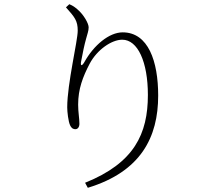

<svg xmlns="http://www.w3.org/2000/svg" viewBox="-20 -824 1040 914"><path d="M294 -789C336 -742 350 -725 350 -678C350 -629 300 -426 300 -313C300 -293 305 -245 314 -227C322 -211 331 -209 339 -209C350 -209 358 -219 358 -235C358 -262 352 -289 352 -326C352 -400 374 -458 407 -521C442 -587 511 -635 562 -635C636 -635 684 -529 684 -372C684 -187 619 -48 385 46L398 70C651 -7 733 -171 733 -369C733 -532 686 -670 564 -670C499 -670 426 -608 382 -529C370 -508 362 -509 366 -531C375 -578 381 -608 390 -640C396 -664 402 -676 402 -694C402 -712 379 -754 348 -780C336 -790 329 -796 310 -804Z"/></svg>

Font: Noto Serif TC ExtraLight
Style: Regular
Weight: 200
Designer: Ryoko NISHIZUKA 西塚涼子 (kana & ideographs); Frank Grießhammer (Latin, Greek & Cyrillic); Wenlong ZHANG 张文龙 (bopomofo); San
Foundry: Adobe
Version: Version 2.001;hotconv 1.1.0;makeotfexe 2.6.0